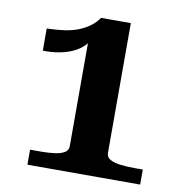

<svg xmlns="http://www.w3.org/2000/svg" viewBox="-72 -676 704 743"><g transform="rotate(10 280.0 -304.5)"><path d="M383 -99Q383 -83 397 -74.5Q411 -66 436.5 -62.5Q462 -59 496 -59H527V0H84V-59H126Q158 -59 182 -62.5Q206 -66 219.5 -74.5Q233 -83 233 -99V-527L251 -536Q243 -513 226 -495.5Q209 -478 184.5 -466.5Q160 -455 129.5 -449.5Q99 -444 66 -445V-532Q105 -533 136 -537.5Q167 -542 191.5 -552Q216 -562 234.5 -576Q253 -590 266 -609H383Z"/></g></svg>

Font: Roboto Serif 28pt SemiBold
Style: Regular
Weight: 600
Designer: Greg Gazdowicz
Foundry: Commercial Type
Version: Version 1.008